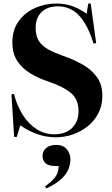

<svg xmlns="http://www.w3.org/2000/svg" viewBox="-20 -764 637 1088"><path d="M297 14Q242 14 191 -4Q140 -22 95 -54L75 12H60L45 -229L59 -232Q76 -165 109 -113Q142 -61 187.5 -32Q233 -3 287 -3Q352 -3 388.5 -39Q425 -75 425 -134Q425 -201 382 -237Q339 -273 257 -301Q201 -319 154 -347Q107 -375 78.5 -417.5Q50 -460 50 -524Q50 -594 85.5 -643.5Q121 -693 178 -718.5Q235 -744 300 -744Q352 -744 394.5 -727.5Q437 -711 471 -686L480 -744H494L525 -520L510 -517Q478 -622 429 -675Q380 -728 308 -728Q248 -728 215 -695Q182 -662 182 -606Q182 -559 201 -530.5Q220 -502 255.5 -483Q291 -464 339 -447Q400 -426 450 -397Q500 -368 530 -326Q560 -284 560 -221Q560 -166 537.5 -122.5Q515 -79 477 -48.5Q439 -18 392.5 -2Q346 14 297 14ZM243 304 235 292Q269 268 285.5 248.5Q302 229 307 212Q312 195 313 177H297Q255 177 238 161Q221 145 221 121Q221 91 242.5 74Q264 57 298 57Q338 57 358.5 82Q379 107 379 139Q379 163 369.5 190.5Q360 218 331.5 246.5Q303 275 243 304Z"/></svg>

Font: Literata 72pt
Style: Bold
Weight: 700
Designer: Latin by Veronika Burian and Jose Scaglione. Greek by Irene Vlachou. Cyrillic by Vera Evstafieva.
Foundry: TypeTogether
Version: Version 3.002